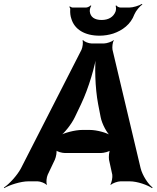

<svg xmlns="http://www.w3.org/2000/svg" viewBox="-71 -935 807 990"><path d="M491 -112 508 -34C510 -21 505 7 498 16L501 18C508 10 536 0 550 0H598C637 0 690 19 713 35L716 32C693 15 663 -31 654 -68L509 -679C507 -691 509 -718 516 -726L514 -728C507 -720 479 -711 466 -711H400C387 -711 363 -720 358 -728L354 -726C359 -718 355 -691 349 -678L37 -67C18 -31 -24 15 -51 32L-49 35C-23 19 36 0 75 0H123C137 0 163 10 168 18L171 16C166 7 169 -21 175 -34L212 -112C218 -125 224 -156 219 -164L216 -162C221 -153 250 -146 264 -146H449C463 -146 494 -153 501 -162L498 -164C491 -156 489 -125 491 -112ZM315 -331 347 -398C387 -482 420 -597 429 -664H425C416 -597 419 -482 435 -398L448 -331C455 -295 481 -247 502 -230L504 -234C483 -250 429 -265 392 -265H353C316 -265 258 -250 233 -234L236 -231C260 -247 298 -295 315 -331ZM453 -832C417 -832 395 -847 392 -876C391 -884 395 -900 400 -905L396 -907C392 -902 380 -896 372 -896H304C299 -896 292 -900 289 -902L286 -899C289 -897 292 -891 291 -886C290 -869 292 -852 297 -838C313 -784 365 -751 442 -751C467 -751 491 -755 513 -762C560 -778 603 -809 622 -861C630 -880 650 -903 663 -912L661 -915C647 -906 615 -896 595 -896H551C543 -896 531 -902 529 -907L525 -905C528 -900 528 -884 525 -876C514 -847 488 -832 453 -832Z"/></svg>

Font: Asimov
Style: EdgeIt
Weight: 500
Designer: Google
Version: Version 2.000980: 2014